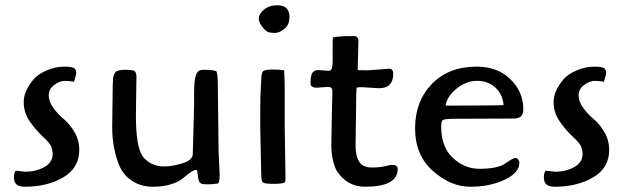

<svg xmlns="http://www.w3.org/2000/svg" viewBox="-20 -697 2388 729"><path d="M40 -49 76 -45Q116 -45 148 -62.5Q180 -80 180 -113Q180 -125 175.5 -138.5Q171 -152 143.5 -177.5Q116 -203 93 -236Q70 -269 70 -310Q70 -350 106 -394Q123 -415 157 -429.5Q191 -444 223.5 -444Q256 -444 263.5 -436.5Q271 -429 269 -415L261 -386Q246 -390 226.5 -390Q207 -390 186 -374.5Q165 -359 165 -335Q165 -311 183 -286.5Q201 -262 223 -244Q245 -226 263 -195Q281 -164 281 -128Q281 -59 220 -23.5Q159 12 75 12Q53 12 43 3.5Q33 -5 33 -23.5Q33 -42 40 -49Z M712 -113 717 -295V-347Q717 -389 723.5 -410.5Q730 -432 751 -432Q786 -432 801 -427Q807 -419 807 -374L810 -121L814 -33Q814 -1 806 0Q785 3 767.5 3Q750 3 743.5 -0.5Q737 -4 735 -10.5Q733 -17 732 -24Q731 -31 730 -38Q729 -54 725 -52Q713 -53 677 -22Q663 -9 633 1.5Q603 12 560 12Q517 12 483.5 -9Q450 -30 434 -66Q406 -132 406 -214L408 -373L409 -391Q409 -413 418 -422.5Q427 -432 455 -432Q483 -432 490.5 -427.5Q498 -423 498 -405L496 -259Q496 -144 520 -106Q531 -89 552.5 -77Q574 -65 604 -65Q634 -65 673 -77Q712 -89 712 -113Z M1033 -677Q1079 -677 1079 -633Q1079 -602 1059.5 -587Q1040 -572 1024.5 -572Q1009 -572 999 -575Q989 -578 975.5 -595.5Q962 -613 962.5 -628.5Q963 -644 982.5 -660.5Q1002 -677 1033 -677ZM1061 -217 1064 -19Q1064 -7 1061 -4Q1051 1 1019 1Q987 1 979.5 -3.5Q972 -8 972 -31L968 -214Q968 -310 969 -336L972 -395Q972 -423 981 -428Q990 -433 1015.5 -433Q1041 -433 1059 -430Q1061 -386 1061 -361Z M1332 -289 1330 -145Q1330 -104 1344 -82.5Q1358 -61 1391 -61Q1424 -61 1447 -67Q1490 -79 1490 -55Q1490 12 1366 12Q1296 12 1257 -51Q1238 -91 1238 -146L1240 -262L1242 -346Q1242 -360 1238 -363.5Q1234 -367 1223 -367L1184 -364Q1159 -364 1159 -380Q1159 -408 1165.5 -419.5Q1172 -431 1190 -431L1229 -428Q1243 -428 1243 -462Q1243 -466 1243 -467V-524Q1243 -550 1244 -554Q1256 -560 1323 -560Q1341 -560 1341 -541L1338 -431Q1350 -430 1377 -430L1457 -436Q1473 -436 1473 -417Q1473 -362 1419 -362L1354 -366Q1338 -366 1334 -364Q1332 -346 1332 -289Z M1932 -247Q1932 -247 1703 -246Q1666 -246 1660 -240Q1655 -233 1655 -217Q1655 -139 1699.5 -97.5Q1744 -56 1801 -56Q1858 -56 1890 -71Q1891 -71 1910 -84Q1929 -97 1936.5 -97Q1944 -97 1948 -91Q1952 -85 1952 -79Q1952 -41 1896 -14.5Q1840 12 1765.5 12Q1691 12 1623.5 -48Q1556 -108 1556 -210Q1556 -312 1619.5 -378Q1683 -444 1790 -444Q1868 -444 1916 -398Q1967 -350 1967 -282Q1967 -247 1932 -247ZM1672 -296Q1862 -296 1892 -298Q1889 -338 1861.5 -364Q1834 -390 1792 -390Q1750 -390 1713.5 -360.5Q1677 -331 1672 -296Z M2052 -49 2088 -45Q2128 -45 2160 -62.5Q2192 -80 2192 -113Q2192 -125 2187.5 -138.5Q2183 -152 2155.5 -177.5Q2128 -203 2105 -236Q2082 -269 2082 -310Q2082 -350 2118 -394Q2135 -415 2169 -429.5Q2203 -444 2235.5 -444Q2268 -444 2275.5 -436.5Q2283 -429 2281 -415L2273 -386Q2258 -390 2238.5 -390Q2219 -390 2198 -374.5Q2177 -359 2177 -335Q2177 -311 2195 -286.5Q2213 -262 2235 -244Q2257 -226 2275 -195Q2293 -164 2293 -128Q2293 -59 2232 -23.5Q2171 12 2087 12Q2065 12 2055 3.5Q2045 -5 2045 -23.5Q2045 -42 2052 -49Z"/></svg>

Font: Cagliostro
Style: Regular
Weight: 400
Designer: Matthew Desmond
Foundry: Matthew Desmond
Version: Version